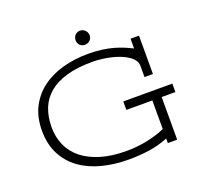

<svg xmlns="http://www.w3.org/2000/svg" viewBox="-141 -1000 1255 1180"><g transform="rotate(-20 486.5 -410.5)"><path d="M767.1 0V-29.8Q705.1 -4.9 640.6 4.2Q576.2 13.2 508.8 13.2Q414.1 13.2 333 -8.1Q252 -29.3 192.6 -72.5Q133.3 -115.7 99.6 -181.2Q65.9 -246.6 65.9 -335Q65.9 -423.3 99.6 -488.8Q133.3 -554.2 191.7 -597.4Q250 -640.6 327.6 -661.9Q405.3 -683.1 493.2 -683.1Q542 -683.1 582 -677.7Q622.1 -672.4 655.3 -663.1Q688.5 -653.8 716.8 -642.1Q745.1 -630.4 771 -617.2V-681.2H826.2V-430.2H771V-504.9Q771 -524.4 759 -541Q747.1 -557.6 726.8 -571.3Q706.5 -585 679.7 -595.7Q652.8 -606.4 622.8 -613.5Q592.8 -620.6 561 -624.3Q529.3 -627.9 500 -627.9Q402.3 -627.9 332.3 -607.7Q262.2 -587.4 217 -549.6Q171.9 -511.7 150.4 -457.5Q128.9 -403.3 128.9 -335Q128.9 -271 152.6 -217Q176.3 -163.1 224.4 -124Q272.5 -85 344.7 -63Q417 -41 514.2 -41Q549.3 -41 584 -44.7Q618.7 -48.3 651.1 -55.2Q683.6 -62 712.9 -71.3Q742.2 -80.6 767.1 -91.8V-278.8H597.2V-334H918V-278.8H828.1V0ZM450.2 -786.6Q450.2 -796.4 453.6 -805.2Q457 -814 463.1 -820.3Q469.2 -826.7 477.3 -830.3Q485.4 -834 495.1 -834Q514.6 -834 528.3 -820.3Q542 -806.6 542 -786.6Q542 -777.3 538.3 -769Q534.7 -760.7 528.3 -754.6Q522 -748.5 513.4 -745.1Q504.9 -741.7 495.1 -741.7Q485.4 -741.7 477.3 -745.1Q469.2 -748.5 463.1 -754.6Q457 -760.7 453.6 -769Q450.2 -777.3 450.2 -786.6Z"/></g></svg>

Font: Stint Ultra Expanded
Style: Regular
Weight: 400
Width: 7
Designer: Astigmatic (AOETI)
Foundry: Astigmatic (AOETI)
Version: Version 1.000